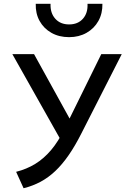

<svg xmlns="http://www.w3.org/2000/svg" viewBox="-20 -987 670 1018"><path d="M105 11 65.5 -76Q121 -90 166.8 -118Q212.5 -146 251 -191.5Q289.5 -237 321.5 -303L517 -700H625.5L412 -280.5Q378.5 -214 344.2 -164.5Q310 -115 273.2 -80.2Q236.5 -45.5 195 -23.2Q153.5 -1 105 11ZM311 -229 45.5 -700H160.5L373.5 -314ZM346.5 -790Q293 -790 252.5 -813Q212 -836 190 -875.8Q168 -915.5 169.5 -967H248Q246 -918 273 -887.8Q300 -857.5 346.5 -857.5Q393 -857.5 419.8 -887.8Q446.5 -918 444 -967H523Q524 -916 501.8 -876Q479.5 -836 439 -813Q398.5 -790 346.5 -790Z"/></svg>

Font: Geologica Cursive Light
Style: Regular
Weight: 300
Designer: Sindre Bremnes, Frode Helland
Foundry: Monokrom Skriftforlag AS
Version: Version 1.010;gftools[0.9.28]